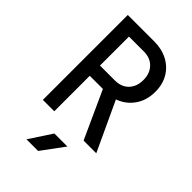

<svg xmlns="http://www.w3.org/2000/svg" viewBox="-283 -828 1167 1167"><g transform="rotate(45 300.0 -245.0)"><path d="M89 0V-730H315Q382 -730 432 -703.5Q482 -677 510 -629.5Q538 -582 538 -518Q538 -444 500.5 -391Q463 -338 401 -316L548 0H439L300 -305H187V0ZM187 -393H315Q371 -393 403.5 -427Q436 -461 436 -517Q436 -574 403 -608Q370 -642 315 -642H187ZM188 240 283 95H395L288 240Z"/></g></svg>

Font: JetBrainsMono NFM Medium
Style: Regular
Weight: 500
Monospace: yes
Designer: Philipp Nurullin, Konstantin Bulenkov
Foundry: JetBrains
Version: Version 2.304; ttfautohint (v1.8.4.7-5d5b);Nerd Fonts 3.3.0